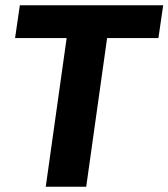

<svg xmlns="http://www.w3.org/2000/svg" viewBox="-20 -706 637 726"><path d="M385 -562H579L597 -686H55L37 -562H232L153 0H306Z"/></svg>

Font: Chivo
Style: Bold Italic
Weight: 700
Italic angle: -8°
Designer: Hector Gatti
Foundry: Omnibus-Type
Version: Version 1.003;PS 001.003;hotconv 1.0.70;makeotf.lib2.5.58329